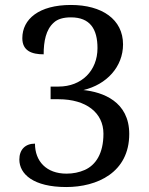

<svg xmlns="http://www.w3.org/2000/svg" viewBox="-20 -744 599 774"><path d="M247 10C371 10 501 -48 501 -204C501 -335 394 -373 316 -381C410 -403 476 -475 476 -565C476 -666 391 -724 266 -724C137 -724 70 -667 70 -590C70 -539 108 -525 156 -525C156 -577 165 -625 197 -653C212 -667 235 -674 266 -674C343 -674 373 -627 373 -550C373 -459 309 -395 216 -395H184V-344H216C328 -344 397 -289 397 -205C397 -125 366 -79 322 -59C299 -49 275 -44 248 -44C167 -44 121 -94 121 -165C82 -165 58 -141 58 -101C58 -42 115 10 247 10Z"/></svg>

Font: Liu Chibing Harmony Marks (Sposobin) Font
Style: Regular
Weight: 400
Designer: Liu Chibing
Foundry: Liu Chibing
Version: Version 1.003